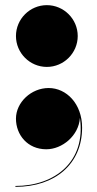

<svg xmlns="http://www.w3.org/2000/svg" viewBox="-20 -570 378 746"><path d="M42 -430C42 -364 96 -310 162 -310C228 -310 282 -364 282 -430C282 -496 228 -550 162 -550C96 -550 42 -496 42 -430ZM42 -109C42 -46 87 10 160 10C221.5 10 286 -42.5 290.5 -112C315 58 193 152.5 40 152.5V156C195 156 299 66.5 299 -74C299 -167 238 -228 169 -228C101 -228 42 -172 42 -109Z"/></svg>

Font: Bodoni* 48pt Fatface
Style: Regular
Weight: 900
Version: Version 2.3